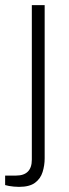

<svg xmlns="http://www.w3.org/2000/svg" viewBox="-46 -546 269 748"><path d="M28 182Q18 182 8 181Q-2 180 -11 178.5Q-20 177 -26 175V138H17Q47 138 62.5 122.5Q78 107 78 76V-526H128V71Q128 98 120 124Q112 150 90.5 166Q69 182 28 182Z"/></svg>

Font: Archivo SemiExpanded Thin
Style: Regular
Weight: 250
Width: 6
Designer: Hector Gatti
Foundry: Omnibus-Type
Version: Version 2.001